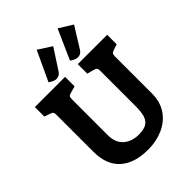

<svg xmlns="http://www.w3.org/2000/svg" viewBox="-273 -1121 1271 1271"><g transform="rotate(-45 362.5 -486.0)"><path d="M89 -238V-581Q89 -600 84 -606.5Q79 -613 60 -619L24 -631V-720H307V-631L263 -619Q244 -614 239 -607.5Q234 -601 234 -581V-249Q234 -176 276 -140Q318 -104 383 -104Q427 -104 452.5 -118Q478 -132 489 -163.5Q500 -195 500 -252V-581Q500 -601 495 -607.5Q490 -614 471 -619L426 -631V-720H701V-631L665 -619Q646 -613 641 -606.5Q636 -600 636 -581V-235Q636 -157 598.5 -102Q561 -47 497 -18.5Q433 10 356 10Q228 10 158.5 -52.5Q89 -115 89 -238ZM406 -773 499 -982 594 -923 502 -775Q486 -751 459 -751Q435 -751 406 -773ZM204 -772 301 -980 395 -919 300 -773Q284 -750 257 -750Q236 -750 204 -772Z"/></g></svg>

Font: Enriqueta
Style: Bold
Weight: 700
Designer: Viviana Monsalve, Gustavo Ibarra
Foundry: 72Puntos
Version: Version 2.000